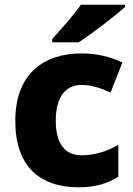

<svg xmlns="http://www.w3.org/2000/svg" viewBox="-20 -786 567 816"><path d="M511 -756V-766H324C293 -721 235 -657 202 -620V-606H314C367 -640 469 -718 511 -756ZM314 10C387 10 439 -7 483 -35V-171C437 -143 382 -126 327 -126C260 -126 217 -170 217 -273C217 -375 259 -425 327 -425C368 -425 407 -412 450 -393L500 -520C452 -544 392 -559 327 -559C165 -559 45 -472 45 -272C45 -77 151 10 314 10Z"/></svg>

Font: Noto Sans Thai Looped ExtraBold
Style: Regular
Weight: 800
Designer: Cadson Demak Team
Foundry: Cadson Demak Co., Ltd.
Version: Version 1.001